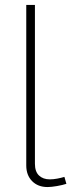

<svg xmlns="http://www.w3.org/2000/svg" viewBox="-20 -750 288 775"><path d="M86 -730H121V-89Q121 -57 137.5 -41.5Q154 -26 181 -26Q195 -26 211 -29Q227 -32 240 -36L248 -8Q233 -3 210 1Q187 5 172 5Q133 5 109.5 -19Q86 -43 86 -82Z"/></svg>

Font: Raleway ExtraLight
Style: Regular
Weight: 200
Designer: Matt McInerney, Pablo Impallari, Rodrigo Fuenzalida
Foundry: Matt McInerney, Pablo Impallari, Rodrigo Fuenzalida
Version: Version 4.026